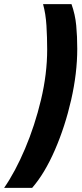

<svg xmlns="http://www.w3.org/2000/svg" viewBox="-100 -754 398 932"><path d="M-80 158H56Q117 88 166.5 -26Q216 -140 245.5 -269.5Q275 -399 275 -517Q275 -577 270 -630.5Q265 -684 247 -734H109Q122 -687 125.5 -629.5Q129 -572 129 -514Q129 -395 99 -269.5Q69 -144 21.5 -32Q-26 80 -80 158Z"/></svg>

Font: Noto Sans Display Condensed Black
Style: Italic
Weight: 900
Width: 3
Italic angle: -192°
Designer: Monotype Design Team
Foundry: Monotype Imaging Inc.
Version: Version 1.900